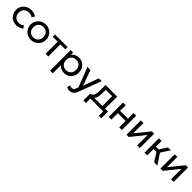

<svg xmlns="http://www.w3.org/2000/svg" viewBox="554 -2456 4632 4632"><g transform="rotate(45 2870.0 -140.0)"><path d="M301.5 15Q224 15 164 -18.8Q104 -52.5 70 -111.5Q36 -170.5 36 -245Q36 -320.5 71.2 -379.2Q106.5 -438 168.2 -471.5Q230 -505 309 -505Q403.5 -505 472.5 -454L425.5 -383Q380 -422 309.5 -422Q226.5 -422 178.2 -375.5Q130 -329 130 -246Q130 -162.5 178 -115.2Q226 -68 309 -68Q347 -68 380 -81.8Q413 -95.5 434 -117.5L481.5 -47.5Q443 -18 397 -1.5Q351 15 301.5 15Z M797.5 15Q721.5 15 662 -20.5Q602.5 -56 568.5 -115Q534.5 -174 534.5 -245Q534.5 -315 568.5 -374.2Q602.5 -433.5 662 -469.2Q721.5 -505 797.5 -505Q874 -505 933.2 -469.5Q992.5 -434 1026.8 -375Q1061 -316 1061 -245Q1061 -175 1027 -115.8Q993 -56.5 933.5 -20.8Q874 15 797.5 15ZM797.5 -68Q871.5 -68 919.5 -115.8Q967.5 -163.5 967.5 -245Q967.5 -326.5 919.8 -374.2Q872 -422 797.5 -422Q723.5 -422 675.8 -374.2Q628 -326.5 628 -245Q628 -163.5 675.8 -115.8Q723.5 -68 797.5 -68Z M1290 0V-412H1122V-490H1550.5V-412H1382V0Z M1655 210V-490H1739.5V-416.5Q1770 -455 1816.2 -480Q1862.5 -505 1933 -505Q2006 -505 2061.5 -470.5Q2117 -436 2148.2 -377.2Q2179.5 -318.5 2179.5 -245Q2179.5 -173.5 2148.2 -114.2Q2117 -55 2061.2 -20Q2005.5 15 1932 15Q1869.5 15 1823.5 -8Q1777.5 -31 1746.5 -69.5V210ZM1916.5 -68Q1990.5 -68 2038.2 -115.8Q2086 -163.5 2086 -245Q2086 -326.5 2038.2 -374.2Q1990.5 -422 1916.5 -422Q1842.5 -422 1794.5 -374.2Q1746.5 -326.5 1746.5 -245Q1746.5 -163.5 1794.2 -115.8Q1842 -68 1916.5 -68Z M2321 224.5Q2297 224.5 2273.2 219Q2249.5 213.5 2226 198.5L2247.5 119Q2263 129.5 2280.8 134.2Q2298.5 139 2313 139Q2350 139 2370.5 121.2Q2391 103.5 2403.5 66L2423 10L2229 -490H2330L2475 -95L2616.5 -490H2714L2499.5 78Q2477.5 136 2450.8 167.8Q2424 199.5 2392 212Q2360 224.5 2321 224.5Z M2731 150V-74.5Q2779.5 -87 2803.8 -118.2Q2828 -149.5 2836.5 -203.2Q2845 -257 2845 -336.5V-490H3241.5V-78H3340.5V150H3256V0H2815.5V150ZM2932 -336.5Q2932 -247 2919.8 -183Q2907.5 -119 2873 -78H3149.5V-412H2932Z M3443 0V-490H3535V-297H3800.5V-490H3892.5V0H3800.5V-219H3535V0Z M4051.5 0V-490H4141V-138L4426 -490H4505V0H4415.5V-356L4128 0Z M4664 0V-490H4756V-297H4850L4975.5 -490H5074.5L4926.5 -266L5103.5 0H4992.5L4854 -219H4756V0Z M5207 0V-490H5296.5V-138L5581.5 -490H5660.5V0H5571V-356L5283.5 0Z"/></g></svg>

Font: Geologica Light
Style: Regular
Weight: 300
Designer: Sindre Bremnes, Frode Helland
Foundry: Monokrom Skriftforlag AS
Version: Version 1.010; ttfautohint (v1.8.4.7-5d5b);gftools[0.9.28]